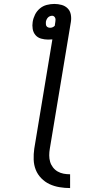

<svg xmlns="http://www.w3.org/2000/svg" viewBox="-20 -755 540 975"><path d="M336 200Q309 200 282 195.5Q255 191 231.5 180Q208 169 189.5 150Q171 131 161.5 107Q152 83 151 55.5Q150 28 154 0L246 -555Q241 -555 235.5 -554.5Q230 -554 224 -554Q206 -554 188.5 -559Q171 -564 160 -577Q149 -590 146 -608Q143 -626 146 -644Q149 -663 158 -681Q167 -699 182.5 -712Q198 -725 217.5 -730Q237 -735 256 -735Q275 -735 293 -730Q311 -725 323.5 -712.5Q336 -700 339.5 -681.5Q343 -663 340 -644L233 0Q230 17 230 34Q230 51 234.5 66.5Q239 82 249 95Q259 108 273 116Q287 124 303 127Q319 130 336 130ZM235 -614Q235 -614 235 -614Q235 -614 235 -614Q241 -614 247 -616.5Q253 -619 258 -624L261 -644Q262 -650 262 -655Q262 -660 260 -664.5Q258 -669 254 -672Q250 -675 245 -675Q239 -675 233 -672.5Q227 -670 223 -665.5Q219 -661 216.5 -655.5Q214 -650 213 -644Q213 -639 213 -633Q213 -627 216 -622.5Q219 -618 224 -616Q229 -614 235 -614Z"/></svg>

Font: Iosevka Curly Oblique
Style: Regular
Weight: 400
Italic angle: -9°
Monospace: yes
Designer: Belleve Invis
Foundry: Belleve Invis
Version: Version 11.1.0; ttfautohint (v1.8.3)